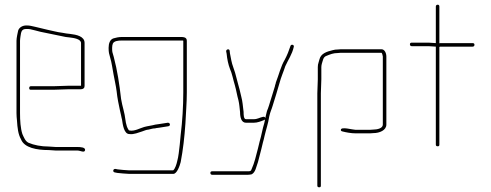

<svg xmlns="http://www.w3.org/2000/svg" viewBox="-20 -622 2083 815"><path d="M187 0C155 0 124 -6 101 -16C87 -23 82 -38 75 -53C67 -78 65 -110 65 -142V-449C65 -454 66 -460 67 -468C70 -487 71 -499 92 -499C98 -499 103 -499 108 -498C120 -495 138 -491 152 -487C187 -479 224 -473 259 -465L276 -463C292 -461 324 -457 324 -439V-258H268C255 -258 220 -256 206 -256H111C106 -256 104 -253 104 -248C104 -243 106 -241 111 -241H206C220 -241 255 -243 268 -243H322C333 -243 339 -248 339 -257V-440C339 -468 304 -475 278 -478L261 -480C255 -481 249 -482 244 -483C224 -485 201 -492 180 -496C165 -499 145 -505 130 -508C114 -511 109 -514 92 -514C75 -514 61 -505 57 -492C55 -483 50 -461 50 -449V-142C50 -131 51 -120 52 -111C54 -79 57 -52 69 -31C83 6 137 15 187 15C198 15 206 17 217 17H309C321 17 338 28 341 16C344 3 321 2 309 2H217C206 2 198 0 187 0Z M735 -465H497C484 -465 471 -462 461 -459C447 -454 441 -438 441 -419C441 -399 443 -394 448 -376C454 -357 458 -327 462 -306C466 -283 472 -259 475 -235C478 -205 484 -178 489 -154L494 -132C495 -125 497 -119 498 -114C501 -94 506 -53 529 -53C548 -50 569 -60 583 -64C593 -67 599 -71 611 -72C621 -74 628 -77 637 -77C639 -77 640 -77 641 -78L656 -80C668 -82 682 -84 694 -86C705 -87 703 -102 692 -101C680 -99 666 -97 653 -95L639 -93C625 -89 606 -87 592 -83C574 -78 551 -64 530 -68C528 -68 526 -69 525 -72C514 -89 513 -112 509 -135L504 -157C499 -174 498 -183 494 -202C487 -264 478 -323 463 -380L457 -401C456 -406 456 -412 456 -419C456 -426 457 -432 459 -437C464 -448 481 -450 497 -450H757C757 -449 757 -449 758 -449V-230C758 -171 754 -106 747 -50L743 -8C740 17 738 42 732 63C730 73 723 96 715 101H527C518 101 488 98 480 97L470 95C459 94 457 109 468 110L478 112C487 113 517 116 527 116H716C731 116 743 82 747 66C757 14 763 -39 767 -97C769 -144 773 -184 773 -230V-449C773 -467 754 -465 735 -465Z M1024 -101H1057C1073 -101 1087 -107 1100 -112C1111 -115 1107 -129 1096 -126C1082 -123 1073 -116 1057 -116H1024C1014 -116 1014 -136 1014 -147C1013 -160 1011 -168 1010 -181C1008 -201 1001 -222 997 -242L991 -264C987 -278 982 -298 978 -313L970 -337C963 -355 960 -376 956 -396L955 -406C954 -417 939 -413 940 -404L942 -394C944 -372 949 -348 956 -330C965 -311 970 -282 977 -260C983 -239 986 -218 992 -197C996 -180 997 -164 999 -146C999 -125 1004 -101 1024 -101ZM1147 -256C1142 -242 1141 -234 1136 -220C1129 -200 1124 -179 1117 -160C1111 -149 1105 -113 1102 -100C1094 -75 1090 -47 1082 -21L1075 8C1067 39 1060 70 1048 96C1045 105 1042 105 1031 105H881C876 105 873 107 873 112C873 117 876 120 881 120H1031C1037 120 1043 119 1048 118C1065 110 1068 84 1075 66C1079 50 1085 29 1089 12L1096 -17C1099 -27 1101 -36 1103 -45C1110 -75 1118 -96 1123 -128C1128 -150 1132 -155 1137 -172C1147 -204 1157 -236 1166 -268C1173 -295 1183 -316 1191 -341C1203 -368 1220 -391 1227 -423C1230 -432 1216 -436 1213 -427C1206 -406 1199 -388 1189 -369C1172 -341 1164 -305 1151 -272C1151 -268 1147 -260 1147 -256Z M1344 -286V-337C1344 -342 1345 -347 1346 -351C1351 -365 1351 -380 1366 -385C1381 -391 1394 -397 1415 -397C1423 -398 1429 -398 1434 -398H1599C1602 -398 1605 -384 1605 -382V-93C1605 -77 1581 -72 1565 -72C1556 -71 1549 -71 1542 -71H1489C1477 -71 1430 -85 1427 -72C1426 -67 1429 -65 1434 -64C1449 -60 1471 -56 1489 -56H1542C1549 -56 1557 -56 1565 -57C1591 -57 1620 -69 1620 -93V-382C1620 -396 1613 -413 1599 -413H1434C1429 -413 1423 -413 1415 -412C1406 -412 1399 -411 1392 -409C1367 -403 1342 -395 1336 -370L1332 -356C1330 -351 1329 -344 1329 -337V-285C1329 -272 1327 -239 1327 -226V166C1327 171 1330 173 1335 173C1340 173 1342 171 1342 166V-226C1342 -239 1344 -273 1344 -286Z M1799 -441H1728C1723 -441 1720 -439 1720 -434C1720 -429 1723 -426 1728 -426H1799C1809 -426 1821 -424 1830 -424V-8C1830 -3 1833 -1 1838 -1C1843 -1 1845 -3 1845 -8V-423C1846 -423 1847 -423 1848 -424H1986C1991 -424 1994 -427 1994 -432C1994 -437 1991 -439 1986 -439H1847C1846 -438 1846 -438 1845 -438V-594C1845 -599 1843 -602 1838 -602C1833 -602 1830 -599 1830 -594V-439C1821 -439 1809 -441 1799 -441Z"/></svg>

Font: Electronic
Style: UltTh
Weight: 100
Version: Version 1.011